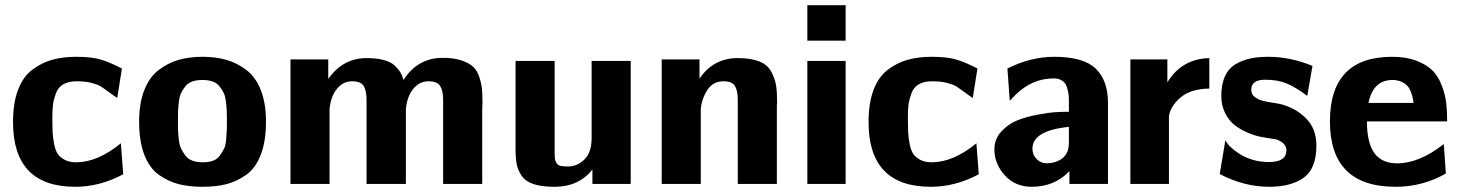

<svg xmlns="http://www.w3.org/2000/svg" viewBox="-20 -706 5612 737"><path d="M30 -237Q30 -310 49 -360.5Q68 -411 103.5 -438Q139 -465 180 -476.5Q221 -488 273 -488Q328 -488 363 -478.5Q398 -469 448 -443L430 -330Q416 -339 396.5 -353.5Q377 -368 365.5 -375Q354 -382 330.5 -388Q307 -394 274 -394Q243 -394 223 -382.5Q203 -371 194.5 -347.5Q186 -324 183.5 -305.5Q181 -287 181 -256Q181 -220 182 -198.5Q183 -177 188 -152Q193 -127 202.5 -114Q212 -101 229.5 -92Q247 -83 272 -83Q355 -83 444 -156L453 -37Q363 11 269 11Q30 11 30 -237Z M514 -239Q514 -310 534 -360.5Q554 -411 590 -438Q626 -465 666.5 -476.5Q707 -488 757 -488Q807 -488 848 -476.5Q889 -465 925 -438Q961 -411 981 -360.5Q1001 -310 1001 -239Q1001 -164 981 -112Q961 -60 924.5 -34.5Q888 -9 848.5 1Q809 11 757 11Q706 11 666.5 1Q627 -9 590.5 -34.5Q554 -60 534 -112Q514 -164 514 -239ZM663 -241Q663 -218 663.5 -204.5Q664 -191 666.5 -169.5Q669 -148 675.5 -135Q682 -122 691.5 -109Q701 -96 718 -89.5Q735 -83 758 -83Q781 -83 797.5 -89Q814 -95 824 -109Q834 -123 840 -135Q846 -147 848 -169.5Q850 -192 850.5 -204Q851 -216 851 -241Q851 -266 850.5 -279Q850 -292 847.5 -314Q845 -336 839 -348.5Q833 -361 823 -374Q813 -387 796.5 -393Q780 -399 757 -399Q734 -399 717.5 -393Q701 -387 691 -374Q681 -361 675 -348.5Q669 -336 666.5 -314Q664 -292 663.5 -279Q663 -266 663 -241Z M1095 0V-478H1240V-403Q1296 -483 1387 -483Q1426 -483 1453.5 -475.5Q1481 -468 1495.5 -454Q1510 -440 1517 -428Q1524 -416 1529 -399Q1583 -484 1680 -484Q1722 -484 1751.5 -474Q1781 -464 1796.5 -449.5Q1812 -435 1820 -410Q1828 -385 1830 -364.5Q1832 -344 1832 -311Q1832 -307 1831.5 -300.5Q1831 -294 1831 -291V0H1681V-323Q1681 -358 1669.5 -376Q1658 -394 1625 -394Q1597 -394 1577 -376Q1544 -347 1538 -288V0H1387V-323Q1387 -358 1376 -376Q1365 -394 1332 -394Q1304 -394 1284 -376Q1251 -347 1245 -288V0Z M1959 -134V-472H2109V-125Q2109 -105 2110 -97Q2111 -89 2116 -80.5Q2121 -72 2131 -69.5Q2141 -67 2160 -67Q2196 -67 2223.5 -94Q2251 -121 2251 -177V-472H2401V0H2254V-55Q2201 11 2109 11Q2060 11 2029 1Q1998 -9 1983 -30.5Q1968 -52 1963.5 -75Q1959 -98 1959 -134Z M2520 0V-478H2665V-404Q2718 -483 2812 -483Q2863 -483 2895 -470Q2927 -457 2941 -430Q2955 -403 2959 -378Q2963 -353 2963 -312Q2963 -310 2962.5 -306.5Q2962 -303 2962 -302V0H2812V-323Q2812 -358 2801 -376Q2790 -394 2757 -394Q2717 -394 2695.5 -361Q2674 -328 2670 -288V0Z M3079 0V-472H3226V0ZM3079 -550V-686H3226V-550Z M3314 -237Q3314 -310 3333 -360.5Q3352 -411 3387.5 -438Q3423 -465 3464 -476.5Q3505 -488 3557 -488Q3612 -488 3647 -478.5Q3682 -469 3732 -443L3714 -330Q3700 -339 3680.5 -353.5Q3661 -368 3649.5 -375Q3638 -382 3614.5 -388Q3591 -394 3558 -394Q3527 -394 3507 -382.5Q3487 -371 3478.5 -347.5Q3470 -324 3467.5 -305.5Q3465 -287 3465 -256Q3465 -220 3466 -198.5Q3467 -177 3472 -152Q3477 -127 3486.5 -114Q3496 -101 3513.5 -92Q3531 -83 3556 -83Q3639 -83 3728 -156L3737 -37Q3647 11 3553 11Q3314 11 3314 -237Z M3797 -133Q3797 -172 3823 -200.5Q3849 -229 3882.5 -243Q3916 -257 3961.5 -265.5Q4007 -274 4033 -275.5Q4059 -277 4083 -277V-317Q4083 -334 4081.5 -345.5Q4080 -357 4075 -372.5Q4070 -388 4057 -396.5Q4044 -405 4024 -405Q3941 -405 3876 -340L3856 -319L3847 -443Q3936 -488 4027 -488Q4139 -488 4186 -442.5Q4233 -397 4233 -312V0H4085V-49Q4028 11 3940 11Q3877 11 3837 -33Q3797 -77 3797 -133ZM3943 -135Q3943 -112 3959 -95.5Q3975 -79 4000 -79Q4005 -79 4019 -81Q4083 -95 4083 -157V-219Q3943 -205 3943 -135Z M4319 0V-478H4461V-434V-390Q4516 -480 4622 -483V-366Q4549 -365 4510 -330.5Q4471 -296 4467 -258V0Z M4662 -38 4684 -170 4683 -169Q4694 -145 4731 -120Q4783 -84 4851 -84Q4918 -84 4918 -129Q4918 -157 4879 -171Q4878 -171 4859 -174Q4840 -177 4818.5 -181Q4797 -185 4769 -197Q4741 -209 4719.5 -225.5Q4698 -242 4683 -271.5Q4668 -301 4668 -338Q4668 -383 4682.5 -414Q4697 -445 4724.5 -460.5Q4752 -476 4781.5 -482Q4811 -488 4849 -488Q4933 -488 5018 -453L4998 -338Q4952 -372 4918 -386Q4884 -400 4837 -400Q4783 -400 4783 -362Q4783 -353 4786 -346Q4789 -339 4796 -334Q4803 -329 4809.5 -325.5Q4816 -322 4828 -319Q4840 -316 4848 -314.5Q4856 -313 4870.5 -311Q4885 -309 4893 -307Q4951 -293 4992 -253Q5033 -213 5033 -147Q5033 -59 4984.5 -24Q4936 11 4852 11Q4755 11 4662 -38Z M5085 -240Q5085 -488 5324 -488Q5378 -488 5418 -472.5Q5458 -457 5480 -434Q5502 -411 5515 -376Q5528 -341 5531.5 -310Q5535 -279 5535 -240H5227Q5227 -159 5255 -119Q5284 -79 5343 -79Q5428 -79 5522 -153L5530 -40Q5441 11 5337 11Q5085 11 5085 -240ZM5233 -311H5406Q5399 -363 5377.5 -381Q5356 -399 5325 -399Q5251 -399 5233 -311Z"/></svg>

Font: Coval
Style: Black
Weight: 1000
Foundry: Context Ltd
Version: Version 001.000